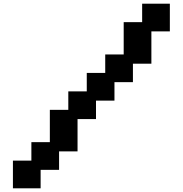

<svg xmlns="http://www.w3.org/2000/svg" viewBox="-20 -820 990 1040"><path d="M50 200H200V100H300V0H400V-175H500V-275H600V-375H700V-475H800V-650H900V-800H750V-700H650V-525H550V-425H450V-325H350V-225H250V-50H150V50H50Z"/></svg>

Font: LS-VG5000 Bold
Style: Regular
Weight: 400
Designer: Justin Bihan, 2021
Foundry: Justin Bihan, 2021
Version: Version 1.000;Glyphs 3.1.2 (3151)